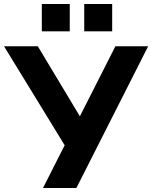

<svg xmlns="http://www.w3.org/2000/svg" viewBox="-39 -935 757 955"><path d="M175 0 296 -239 294 -194 -19 -705H149L367 -342H351L535 -705H698L341 0ZM380 -779V-915H519V-779ZM169 -779V-915H308V-779Z"/></svg>

Font: Nunito Sans 10pt ExtraBold
Style: Regular
Weight: 800
Designer: Vernon Adams
Foundry: Vernon Adams
Version: Version 3.101;gftools[0.9.27]